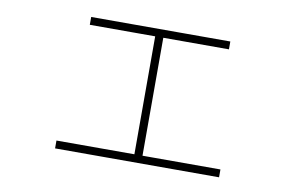

<svg xmlns="http://www.w3.org/2000/svg" viewBox="-60 -639 1120 723"><g transform="rotate(10 500.0 -277.5)"><path d="M235 -503V-533H767V-503ZM187 -22V-52H814V-22ZM485 -518H516V-44H485Z"/></g></svg>

Font: Murecho Thin ExtraLight
Style: Regular
Weight: 250
Version: Version 1.010